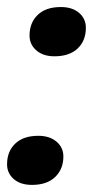

<svg xmlns="http://www.w3.org/2000/svg" viewBox="-23 -518 266 546"><path d="M67.9 7.8Q35.2 7.8 16.1 -8.8Q-2.9 -25.4 -2.9 -50.8Q-2.9 -87.4 20.3 -109.6Q43.5 -131.8 85.9 -131.8Q118.2 -131.8 137.7 -115.2Q157.2 -98.6 157.2 -73.2Q157.2 -37.1 133.8 -14.6Q110.4 7.8 67.9 7.8ZM131.8 -357.9Q99.6 -357.9 80.3 -374.8Q61 -391.6 61 -417Q61 -453.1 84.2 -475.6Q107.4 -498 149.9 -498Q182.6 -498 201.9 -481.4Q221.2 -464.8 221.2 -439Q221.2 -402.3 197.8 -380.1Q174.3 -357.9 131.8 -357.9Z"/></svg>

Font: Creato Display
Style: Bold Italic
Weight: 700
Italic angle: -10°
Version: Version 1.000